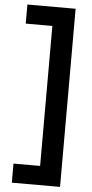

<svg xmlns="http://www.w3.org/2000/svg" viewBox="-64 -774 509 1063"><g transform="rotate(5 190.5 -243.0)"><path d="M312 252H44V146H192V-632H44V-738H312Z"/></g></svg>

Font: Gantari
Style: Bold
Weight: 700
Designer: Anugrah Pasau
Foundry: Lafontype
Version: Version 1.000